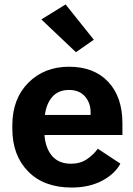

<svg xmlns="http://www.w3.org/2000/svg" viewBox="-20 -831 601 866"><path d="M35.6 -250Q35.6 -130.4 106.9 -57.7Q178.2 14.9 303.2 14.9Q382.1 14.9 440.3 -15.7Q498.5 -46.4 522.9 -93L421.1 -160.2Q402.3 -133.5 372.1 -113Q341.8 -92.5 300.5 -92.5Q241 -92.5 210.4 -133.1Q179.9 -173.6 179.9 -242.4V-273.4Q179.9 -344 208.3 -384.6Q236.6 -425.3 291 -425.3Q337.9 -425.3 363.4 -395.9Q388.9 -366.5 388.7 -323.7V-312.5H134.5V-222.2H532.2V-274.2Q532.2 -394 468 -462Q403.8 -530 291.3 -530Q179.4 -530 107.5 -457.5Q35.6 -385 35.6 -265.6ZM322.5 -595.5 403.1 -651.9 275.9 -811 166.5 -743.4Z"/></svg>

Font: Roboto Flex
Style: Regular
Weight: 400
Designer: Berlow after Robertson
Foundry: Google
Version: Version 3.200;gftools[0.9.32]